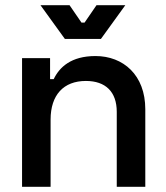

<svg xmlns="http://www.w3.org/2000/svg" viewBox="-20 -720 639 740"><path d="M352 -700 306 -633H294L248 -700H136L230 -570H369L463 -700ZM65 -496V0H175V-259C175 -354 225 -408 311 -408C387 -408 430 -366 430 -289V0H540V-299C540 -431 455 -504 348 -504C254 -504 209 -461 187 -415H173V-496Z"/></svg>

Font: Space Text SemiBold
Style: Regular
Weight: 600
Designer: Florian Karsten (Space Text), Colophon Foundry (Space Mono)
Foundry: Florian Karsten
Version: Version 1.003;PS 001.003;hotconv 1.0.88;makeotf.lib2.5.64775